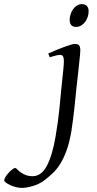

<svg xmlns="http://www.w3.org/2000/svg" viewBox="-208 -671 473 935"><path d="M183.1 -424.8Q183.1 -419.4 181.9 -406Q180.7 -392.6 178.7 -374.5Q176.8 -356.4 174.6 -335.7Q172.4 -314.9 170.2 -295.2Q168 -275.4 166 -258.5Q164.1 -241.7 163.1 -231Q161.1 -213.9 159.2 -192.1Q157.2 -170.4 154.3 -145Q151.4 -119.6 147.9 -91.1Q144.5 -62.5 139.6 -32.2Q129.9 24.9 115.5 63.7Q101.1 102.5 84 129.2Q66.9 155.8 47.6 173.6Q28.3 191.4 8.3 207Q-4.9 217.3 -20.5 224.4Q-36.1 231.4 -51.3 235.8Q-66.4 240.2 -79.6 242.2Q-92.8 244.1 -101.6 244.1Q-115.2 244.1 -130.4 240.2Q-145.5 236.3 -158.2 230.5Q-170.9 224.6 -179.2 218.3Q-187.5 211.9 -187.5 207Q-187.5 200.7 -181.2 190.4Q-174.8 180.2 -166 170.7Q-157.2 161.1 -148.2 154.1Q-139.2 147 -134.3 147Q-130.4 147 -124.5 153.3Q-118.7 159.7 -108.9 167Q-99.1 174.3 -84.5 180.7Q-69.8 187 -48.3 187Q-6.8 187 20 136.7Q46.9 86.4 62.5 -5.4Q68.8 -41.5 73.2 -74.2Q77.6 -106.9 80.6 -134.8Q83.5 -162.6 85.4 -184.3Q87.4 -206.1 88.9 -220.2Q89.4 -228 90.8 -241Q92.3 -253.9 93.8 -268.8Q95.2 -283.7 96.9 -299.6Q98.6 -315.4 100.1 -329.6Q101.6 -343.8 102.3 -354.7Q103 -365.7 103 -371.1Q103 -382.3 101.6 -388.9Q100.1 -395.5 97.4 -398.7Q94.7 -401.9 91.1 -402.8Q87.4 -403.8 83 -403.8Q78.6 -403.8 70.6 -402.1Q62.5 -400.4 54.2 -397.9Q44.9 -395.5 34.2 -392.1L26.9 -410.2Q47.4 -419.4 67.9 -428Q88.4 -436.5 106 -442.9Q123.5 -449.2 136.7 -453.1Q149.9 -457 155.8 -457Q169.4 -457 176.3 -451.2Q183.1 -445.3 183.1 -424.8ZM223.6 -616.2Q223.6 -602.5 219.2 -589.1Q214.8 -575.7 206.8 -564.7Q198.7 -553.7 187.5 -546.9Q176.3 -540 162.6 -540Q131.3 -540 131.3 -574.2Q131.3 -587.4 135.5 -600.8Q139.6 -614.3 147.5 -625.5Q155.3 -636.7 166.3 -643.8Q177.2 -650.9 191.4 -650.9Q206.5 -650.9 215.1 -641.8Q223.6 -632.8 223.6 -616.2Z"/></svg>

Font: Gentium Plus Viet
Style: Italic
Weight: 400
Italic angle: -8°
Designer: J. Victor Gaultney, Annie Olsen, Iska Routamaa, Becca Hirsbrunner
Foundry: SIL International
Version: Version 5.000